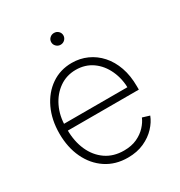

<svg xmlns="http://www.w3.org/2000/svg" viewBox="-173 -842 909 972"><g transform="rotate(-30 281.5 -356.0)"><path d="M293.9 11.2Q221.2 11.2 167 -24.9Q112.8 -61 83 -124Q53.2 -187 53.2 -267.6Q53.2 -348.1 83 -411.4Q112.8 -474.6 165.3 -510.7Q217.8 -546.9 285.6 -546.9Q333 -546.9 374.3 -528.3Q415.5 -509.8 446.8 -474.9Q478 -439.9 495.4 -390.6Q512.7 -341.3 512.7 -279.3V-259.8H80.1V-299.3H488.8L469.2 -284.7Q469.2 -347.7 446 -397.9Q422.9 -448.2 381.6 -477.3Q340.3 -506.3 285.6 -506.3Q231.4 -506.3 189 -476.6Q146.5 -446.8 122.1 -396Q97.7 -345.2 97.7 -281.7V-264.6Q97.7 -197.3 121.3 -144Q145 -90.8 189.2 -60.3Q233.4 -29.8 294.4 -29.8Q338.4 -29.8 370.6 -44.7Q402.8 -59.6 424.3 -82.8Q445.8 -106 455.6 -129.9L497.1 -117.2Q484.9 -85 457.5 -55.7Q430.2 -26.4 388.9 -7.6Q347.7 11.2 293.9 11.2ZM283.7 -654.3Q269.5 -654.3 259 -664.6Q248.5 -674.8 248.5 -689Q248.5 -703.6 259 -713.4Q269.5 -723.1 283.7 -723.1Q298.8 -723.1 309.1 -713.1Q319.3 -703.1 319.3 -689Q319.3 -674.8 309.1 -664.6Q298.8 -654.3 283.7 -654.3Z"/></g></svg>

Font: Inter 18pt ExtraLight
Style: Regular
Weight: 250
Designer: Rasmus Andersson
Foundry: rsms
Version: Version 4.001;git-66647c0bb